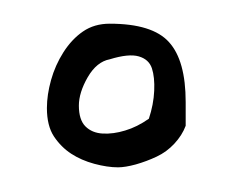

<svg xmlns="http://www.w3.org/2000/svg" viewBox="-20 -334 206 158"><path d="M18.6 -245.1Q18.6 -255.9 22 -268.1Q25.4 -280.3 32.2 -291Q39.1 -301.8 48.3 -308.1Q57.6 -314.5 70.3 -314.5Q105.5 -314.5 119.1 -299.3Q132.8 -284.2 132.8 -250V-230.5Q129.9 -222.7 123.5 -215.8Q117.2 -209 108.9 -205.1Q100.6 -201.2 91.8 -198.7Q83 -196.3 77.1 -196.3Q68.4 -196.3 57.6 -199.2Q46.9 -202.1 38.6 -207.5Q30.3 -212.9 24.4 -221.7Q18.6 -230.5 18.6 -245.1ZM44.9 -247.1Q44.9 -235.4 50.3 -230Q55.7 -224.6 64.5 -224.1Q73.2 -223.6 83 -226.6Q92.8 -229.5 102.5 -236.3Q106.4 -248 106.9 -259.3Q107.4 -270.5 105 -277.8Q102.5 -285.2 94.2 -287.6Q85.9 -290 70.3 -285.2Q59.6 -283.2 52.2 -270.5Q44.9 -257.8 44.9 -247.1Z"/></svg>

Font: Swanky and Moo Moo Cyrillic
Style: Regular
Weight: 400
Designer: Kimberly Geswein; Denis Ignatov
Foundry: Kimberly Geswein; Denis Ignatov
Version: Version 1.003 June 27, 2018